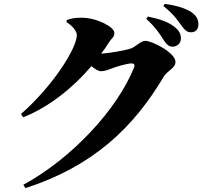

<svg xmlns="http://www.w3.org/2000/svg" viewBox="-20 -888 1040 987"><path d="M822 -681C837 -658 850 -648 867 -648C892 -648 910 -667 910 -690C910 -709 904 -726 884 -744C850 -775 798 -791 740 -803L732 -791C781 -747 804 -709 822 -681ZM911 -759C929 -734 941 -722 962 -722C986 -722 1000 -738 1000 -762C1000 -786 991 -806 966 -824C936 -845 887 -860 827 -868L820 -857C876 -812 895 -781 911 -759ZM100 62 111 79C461 -34 668 -235 821 -493C840 -525 882 -537 882 -570C882 -618 760 -678 728 -678C703 -678 680 -650 656 -640C632 -630 537 -614 500 -612C514 -630 527 -649 538 -667C555 -694 568 -696 568 -719C568 -749 479 -797 398 -797C361 -797 343 -792 323 -785L322 -774C353 -755 375 -728 375 -708C375 -640 252 -446 88 -302L99 -285C234 -338 358 -440 450 -548C469 -533 486 -522 497 -522C519 -522 533 -528 554 -536C579 -546 635 -562 656 -562C669 -562 675 -556 669 -541C583 -326 352 -76 100 62Z"/></svg>

Font: Noto Serif CJK SC Black
Style: Regular
Weight: 900
Designer: Ryoko NISHIZUKA 西塚涼子 (kana & ideographs); Frank Grießhammer (Latin, Greek & Cyrillic); Wenlong ZHANG 张文龙 (bopomofo); San
Foundry: Adobe
Version: Version 2.001;hotconv 1.1.0;makeotfexe 2.6.0